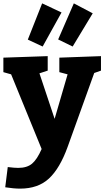

<svg xmlns="http://www.w3.org/2000/svg" viewBox="-24 -875 619 1139"><path d="M575 -542V-456L535 -442L377 -3Q331 124 266.5 184Q202 244 95 244Q58 244 7 236L22 116Q62 121 84 121Q136 121 166 96Q196 71 223 9L42 -434L-4 -447V-533L259 -542V-456L210 -440L300 -170L377 -434L328 -447V-533ZM341 -801 229 -599 141 -640 226 -855ZM526 -796 407 -599 321 -641 414 -855Z"/></svg>

Font: Bitter Pro ExtraBold
Style: Regular
Weight: 800
Designer: Sol Matas, and Bitter project Authors
Foundry: Sol Matas
Version: Version 1.010